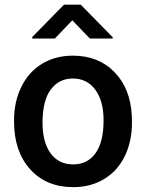

<svg xmlns="http://www.w3.org/2000/svg" viewBox="-20 -770 609 800"><path d="M38.6 -269Q38.6 -346.7 69.3 -408.9Q100.1 -471.2 155.8 -504.6Q211.4 -538.1 283.7 -538.1Q390.6 -538.1 457.3 -469.2Q523.9 -400.4 529.3 -286.6L529.8 -258.8Q529.8 -180.7 499.8 -119.1Q469.7 -57.6 413.8 -23.9Q357.9 9.8 284.7 9.8Q172.9 9.8 105.7 -64.7Q38.6 -139.2 38.6 -263.2ZM157.2 -258.8Q157.2 -177.2 190.9 -131.1Q224.6 -85 284.7 -85Q344.7 -85 378.2 -131.8Q411.6 -178.7 411.6 -269Q411.6 -349.1 377.2 -396Q342.8 -442.9 283.7 -442.9Q225.6 -442.9 191.4 -396.7Q157.2 -350.6 157.2 -258.8ZM449.7 -614.7V-609.4H354.5L281.2 -685.5L208.5 -609.4H114.3V-615.7L246.6 -750.5H316.4Z"/></svg>

Font: RobotoDraft Medium
Style: Regular
Weight: 500
Version: Version 2.001152; 2014